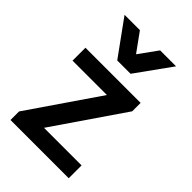

<svg xmlns="http://www.w3.org/2000/svg" viewBox="-222 -835 924 924"><g transform="rotate(45 240.5 -373.0)"><path d="M30.8 0V-58.1L273.9 -413.1H40V-501H415.5V-443.8L171.4 -87.4H427.2V0ZM191.4 -565.9 61 -746.1H165.5L234.4 -650.9L303.2 -746.1H411.6L282.2 -565.9Z"/></g></svg>

Font: Ride Light
Style: Bold
Weight: 600
Version: Version 3.000